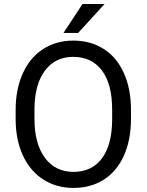

<svg xmlns="http://www.w3.org/2000/svg" viewBox="-20 -922 728 952"><path d="M536.1 -378.4Q536.1 -504.9 485.4 -572.5Q434.6 -640.1 343.3 -640.1Q254.4 -640.1 203.4 -572.5Q152.3 -504.9 150.9 -384.8V-332.5Q150.9 -210 202.4 -139.9Q253.9 -69.8 344.2 -69.8Q435.1 -69.8 484.9 -136Q534.7 -202.1 536.1 -325.7ZM629.4 -332.5Q629.4 -228 594.2 -150.1Q559.1 -72.3 494.6 -31.2Q430.2 9.8 344.2 9.8Q260.3 9.8 195.3 -31.5Q130.4 -72.8 94.5 -149.2Q58.6 -225.6 57.6 -326.2V-377.4Q57.6 -480 93.3 -558.6Q128.9 -637.2 194.1 -679Q259.3 -720.7 343.3 -720.7Q428.7 -720.7 493.9 -679.4Q559.1 -638.2 594.2 -559.8Q629.4 -481.4 629.4 -377.4ZM389.2 -902.3H498.5L367.7 -758.8H294.9Z"/></svg>

Font: MAUL
Style: Regular
Weight: 400
Designer: MAUL
Version: Version 1.0; 2020; ttfautohint (v1.8.3)